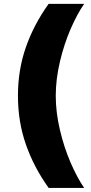

<svg xmlns="http://www.w3.org/2000/svg" viewBox="-20 -757 463 977"><path d="M227.5 -737.3H408.2Q372.6 -686 339.1 -608.9Q305.7 -531.7 284.7 -442.4Q263.7 -353 263.7 -269.5Q263.7 -186 284.7 -96.7Q305.7 -7.3 339.1 70.1Q372.6 147.5 408.2 199.2H227.5Q152.3 94.2 111.8 -21.7Q71.3 -137.7 71.3 -269.5Q71.3 -401.4 111.8 -517.1Q152.3 -632.8 227.5 -737.3Z"/></svg>

Font: Pretendard Std Black
Style: Regular
Weight: 900
Designer: Base glyphs from Inter by Rasmus Andersson; Hangeul glyphs from Noto Sans CJK(Source Han Sans) by Jang Soo-young and Kan
Foundry: Kil Hyung-jin
Version: Version 1.309